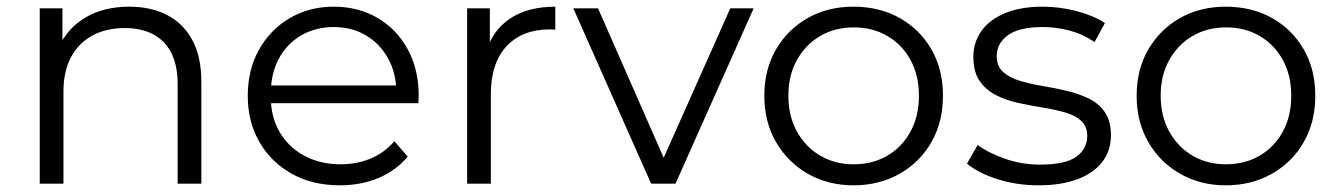

<svg xmlns="http://www.w3.org/2000/svg" viewBox="-20 -550 4005 575"><path d="M367 -530Q431 -530 479.5 -505.5Q528 -481 555.5 -431Q583 -381 583 -305V0H512V-298Q512 -381 470.5 -423.5Q429 -466 354 -466Q298 -466 256.5 -443.5Q215 -421 192.5 -378.5Q170 -336 170 -276V0H99V-525H167V-381L156 -408Q181 -465 236 -497.5Q291 -530 367 -530Z M998 5Q916 5 854 -29.5Q792 -64 757 -124.5Q722 -185 722 -263Q722 -341 755.5 -401Q789 -461 847.5 -495.5Q906 -530 979 -530Q1053 -530 1110.5 -496.5Q1168 -463 1201 -402.5Q1234 -342 1234 -263Q1234 -258 1233.5 -252.5Q1233 -247 1233 -241H776V-294H1195L1167 -273Q1167 -330 1142.5 -374.5Q1118 -419 1076 -444Q1034 -469 979 -469Q925 -469 882 -444Q839 -419 815 -374Q791 -329 791 -271V-260Q791 -200 817.5 -154.5Q844 -109 891.5 -83.5Q939 -58 1000 -58Q1048 -58 1089.5 -75Q1131 -92 1161 -127L1201 -81Q1166 -39 1113.5 -17Q1061 5 998 5Z M1379 0V-525H1447V-382L1440 -407Q1462 -467 1514 -498.5Q1566 -530 1643 -530V-461Q1639 -461 1635 -461.5Q1631 -462 1627 -462Q1544 -462 1497 -411.5Q1450 -361 1450 -268V0Z M1930 0 1697 -525H1771L1985 -38H1950L2167 -525H2237L2003 0Z M2536 5Q2460 5 2399.5 -29.5Q2339 -64 2304 -124.5Q2269 -185 2269 -263Q2269 -342 2304 -402Q2339 -462 2399 -496Q2459 -530 2536 -530Q2614 -530 2674.5 -496Q2735 -462 2769.5 -402Q2804 -342 2804 -263Q2804 -185 2769.5 -124.5Q2735 -64 2674 -29.5Q2613 5 2536 5ZM2536 -58Q2593 -58 2637 -83.5Q2681 -109 2706.5 -155.5Q2732 -202 2732 -263Q2732 -325 2706.5 -371Q2681 -417 2637 -442.5Q2593 -468 2537 -468Q2481 -468 2437 -442.5Q2393 -417 2367 -371Q2341 -325 2341 -263Q2341 -202 2367 -155.5Q2393 -109 2437 -83.5Q2481 -58 2536 -58Z M3090 5Q3025 5 2967 -13.5Q2909 -32 2876 -60L2908 -116Q2940 -92 2990 -74.5Q3040 -57 3095 -57Q3170 -57 3203 -80.5Q3236 -104 3236 -143Q3236 -172 3217.5 -188.5Q3199 -205 3169 -213.5Q3139 -222 3102 -228Q3065 -234 3028.5 -242Q2992 -250 2962 -265.5Q2932 -281 2913.5 -308Q2895 -335 2895 -380Q2895 -423 2919 -457Q2943 -491 2989.5 -510.5Q3036 -530 3103 -530Q3154 -530 3205 -516.5Q3256 -503 3289 -481L3258 -424Q3223 -448 3183 -458.5Q3143 -469 3103 -469Q3032 -469 2998.5 -444.5Q2965 -420 2965 -382Q2965 -352 2983.5 -335Q3002 -318 3032.5 -308.5Q3063 -299 3099.5 -293Q3136 -287 3172.5 -278.5Q3209 -270 3239.5 -255.5Q3270 -241 3288.5 -214.5Q3307 -188 3307 -145Q3307 -99 3281.5 -65.5Q3256 -32 3207.5 -13.5Q3159 5 3090 5Z M3651 5Q3575 5 3514.5 -29.5Q3454 -64 3419 -124.5Q3384 -185 3384 -263Q3384 -342 3419 -402Q3454 -462 3514 -496Q3574 -530 3651 -530Q3729 -530 3789.5 -496Q3850 -462 3884.5 -402Q3919 -342 3919 -263Q3919 -185 3884.5 -124.5Q3850 -64 3789 -29.5Q3728 5 3651 5ZM3651 -58Q3708 -58 3752 -83.5Q3796 -109 3821.5 -155.5Q3847 -202 3847 -263Q3847 -325 3821.5 -371Q3796 -417 3752 -442.5Q3708 -468 3652 -468Q3596 -468 3552 -442.5Q3508 -417 3482 -371Q3456 -325 3456 -263Q3456 -202 3482 -155.5Q3508 -109 3552 -83.5Q3596 -58 3651 -58Z"/></svg>

Font: MOST Montserrat
Style: Regular
Weight: 400
Designer: Julieta Ulanovsky
Foundry: Julieta Ulanovsky
Version: Version 8.000;March 11, 2024;FontCreator 15.0.0.2926 64-bit